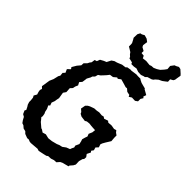

<svg xmlns="http://www.w3.org/2000/svg" viewBox="-261 -971 1074 1074"><g transform="rotate(45 276.0 -433.5)"><path d="M194 9 182 4 170 5 146 -4 135 -15 118 -19 104 -31 92 -35 82 -49 73 -66 59 -74 50 -94 55 -103 47 -119 40 -130 35 -146V-159L33 -178L27 -189L37 -207L32 -223L30 -236L34 -248L23 -259L31 -310L41 -333L48 -363L54 -373L52 -393L63 -405L54 -425L71 -441L64 -451L80 -478L96 -497L97 -514L112 -529L118 -541L125 -550L128 -571L141 -575L148 -593L168 -604L183 -610L196 -635L211 -645L226 -649L236 -653L255 -661L279 -664L286 -671L309 -675L315 -674L350 -679L363 -678H383L388 -674L404 -666L427 -660L439 -657L441 -653L471 -636L465 -619L472 -613L463 -598V-579L449 -569L424 -570L408 -560L403 -570L383 -574L368 -587L358 -586L345 -590L328 -595L310 -600L294 -588L286 -591L268 -576L247 -573L236 -559L227 -549L212 -533L200 -525L195 -507L184 -496L181 -486L170 -466L169 -456L166 -436L154 -422L163 -405L156 -389L153 -374L141 -361L143 -332L132 -316L138 -279L135 -265L133 -251L126 -232L132 -215L124 -208L133 -189L137 -170L142 -160L145 -143L143 -134L154 -121L160 -113L173 -102L187 -90L194 -88L209 -78L229 -84L254 -78L280 -81L311 -89L325 -95L343 -99L362 -113L383 -121L387 -132L393 -144L390 -156L400 -178L396 -196L392 -208L397 -226L402 -240L396 -255L405 -276L407 -295L388 -296L375 -297L358 -299L340 -297L330 -291L300 -295L285 -303L281 -312L266 -325L271 -352L282 -363L293 -369L318 -378L337 -379L353 -382L375 -380L387 -383L398 -376L421 -384L430 -377L454 -379L477 -375L491 -379L500 -368L513 -359V-342L515 -316L497 -287L488 -271L484 -260L490 -242L477 -228L482 -211L473 -198L479 -190L468 -168L479 -153L478 -138L472 -131L466 -109L467 -83L460 -70L446 -54L445 -47L407 -37L395 -31L381 -15L363 -14L345 -8L324 -7L316 -1L299 3L266 10L253 6L204 10ZM370 -695 347 -696 327 -703 309 -700H289L285 -709L259 -715L256 -723L245 -733L238 -743L222 -753L210 -760V-777L209 -786L199 -805L194 -813L195 -842L203 -857L213 -859L228 -867L249 -861L265 -849L263 -837L261 -821L266 -811L286 -800V-784L305 -782L312 -768L336 -771L365 -768L376 -772L392 -773L410 -781L426 -791L442 -809L452 -823L451 -835L450 -846L465 -866L474 -869L489 -877L503 -874L523 -856L530 -848L528 -837L526 -825L524 -811L519 -802L503 -793L504 -775L494 -767L478 -755L459 -746L444 -733L438 -725L430 -720L404 -712L394 -702L387 -701Z"/></g></svg>

Font: Winky Rough
Style: Italic
Weight: 400
Italic angle: -8.97852°
Designer: Simon Atzbach
Foundry: typofactur
Version: Version 1.206